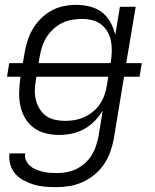

<svg xmlns="http://www.w3.org/2000/svg" viewBox="-20 -548 640 791"><path d="M212 223Q188 223 164.5 221Q141 219 119.5 212.5Q98 206 78 195.5Q58 185 43.5 168.5Q29 152 22.5 130Q16 108 19 84H84Q81 100 87.5 113.5Q94 127 104.5 136Q115 145 128.5 150.5Q142 156 156.5 159.5Q171 163 186 164Q201 165 216 165Q236 165 256.5 161Q277 157 296 147.5Q315 138 331 123.5Q347 109 358 91Q369 73 375.5 53Q382 33 386 13L403 -92Q389 -69 369.5 -49Q350 -29 326 -16Q302 -3 275.5 2.5Q249 8 224 8Q195 8 167.5 1Q140 -6 118.5 -22Q97 -38 83 -62Q69 -86 63.5 -113.5Q58 -141 59 -170Q60 -199 64 -228L65 -232H9L18 -288H74L81 -328Q85 -353 93 -378.5Q101 -404 114.5 -427.5Q128 -451 148 -471Q168 -491 191.5 -504Q215 -517 241.5 -522.5Q268 -528 293 -528Q322 -528 350.5 -521Q379 -514 400 -497.5Q421 -481 434.5 -457Q448 -433 455 -405L474 -520H539L500 -288H564L555 -232H491L449 23Q444 50 434.5 77Q425 104 409 128Q393 152 370 171Q347 190 320.5 202Q294 214 266.5 218.5Q239 223 212 223ZM435 -288 437 -295Q440 -316 440.5 -338Q441 -360 437 -380Q433 -400 422.5 -418Q412 -436 396 -448Q380 -460 359.5 -465Q339 -470 318 -470Q298 -470 277 -466.5Q256 -463 236.5 -453.5Q217 -444 200.5 -429Q184 -414 172.5 -396Q161 -378 154.5 -358.5Q148 -339 144 -318L139 -288ZM248 -50Q268 -50 288 -53.5Q308 -57 327 -65.5Q346 -74 362.5 -87.5Q379 -101 391 -118.5Q403 -136 410 -155.5Q417 -175 420 -195L426 -232H130L128 -218Q124 -197 123.5 -176Q123 -155 128 -135.5Q133 -116 143.5 -99Q154 -82 170 -70.5Q186 -59 206.5 -54.5Q227 -50 248 -50Z"/></svg>

Font: Iosevka Light Extended
Style: Italic
Weight: 300
Width: 7
Italic angle: -9°
Monospace: yes
Designer: Belleve Invis
Foundry: Belleve Invis
Version: Version 32.5.0; ttfautohint (v1.8.4)